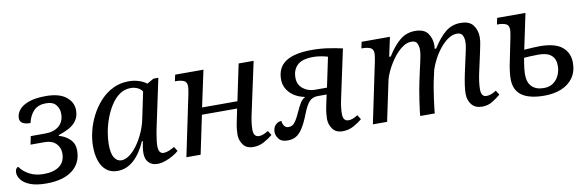

<svg xmlns="http://www.w3.org/2000/svg" viewBox="-43 -886 3785 1236"><g transform="rotate(-10 1849.0 -268.0)"><path d="M183 10Q120 10 80 -5Q40 -20 21 -44Q2 -68 2 -93Q2 -108 8.5 -117.5Q15 -127 22 -127Q45 -94 84.5 -73.5Q124 -53 176 -53Q243 -53 280 -81Q317 -109 317 -164Q317 -202 291 -228Q265 -254 218 -254H125L136 -308H230Q288 -308 321 -336.5Q354 -365 354 -416Q354 -449 334 -474Q314 -499 268 -499Q218 -499 189 -470Q160 -441 149 -391Q80 -391 80 -435Q80 -462 99.5 -487.5Q119 -513 162.5 -529Q206 -545 276 -545Q363 -545 407.5 -509.5Q452 -474 452 -422Q452 -381 432.5 -354Q413 -327 381.5 -310.5Q350 -294 315 -283L314 -278Q356 -267 385 -238.5Q414 -210 414 -166Q414 -83 353.5 -36.5Q293 10 183 10Z M648 10Q604 10 575 -14Q546 -38 532.5 -79.5Q519 -121 519 -173Q519 -220 531.5 -271.5Q544 -323 569 -371.5Q594 -420 630 -459.5Q666 -499 713 -522.5Q760 -546 817 -546Q853 -546 883.5 -536Q914 -526 934 -510L978 -535H1010L942 -215Q940 -204 936 -183Q932 -162 929.5 -140Q927 -118 927 -104Q927 -53 960 -53Q977 -53 995 -60.5Q1013 -68 1032 -79L1050 -50Q1036 -37 1012 -23Q988 -9 961 0.5Q934 10 909 10Q873 10 852 -12Q831 -34 831 -73Q831 -93 833.5 -109.5Q836 -126 841 -151H835Q801 -74 754 -32Q707 10 648 10ZM684 -53Q710 -53 737.5 -73Q765 -93 789.5 -127Q814 -161 833 -203Q852 -245 861 -288L898 -465Q887 -483 866 -492Q845 -501 822 -501Q782 -501 750 -478.5Q718 -456 694 -419Q670 -382 653.5 -338Q637 -294 629 -249.5Q621 -205 621 -169Q621 -107 639 -80Q657 -53 684 -53Z M1536 10Q1490 10 1469 -20Q1448 -50 1448 -85Q1448 -96 1450 -119.5Q1452 -143 1459 -174L1475 -252H1245L1192 0H1099L1183 -402Q1186 -416 1187.5 -429.5Q1189 -443 1189 -447Q1189 -477 1168.5 -485.5Q1148 -494 1119 -494H1111L1120 -536H1305L1254 -298H1485L1535 -536H1633L1561 -202Q1555 -175 1551.5 -149.5Q1548 -124 1548 -101Q1548 -53 1584 -53Q1598 -53 1612 -58.5Q1626 -64 1645 -75L1663 -46Q1641 -27 1607.5 -8.5Q1574 10 1536 10Z M2121 10Q2075 10 2054 -20Q2033 -50 2033 -85Q2033 -96 2035 -119.5Q2037 -143 2044 -174L2058 -241H2001Q1967 -241 1946 -220Q1925 -199 1902 -140Q1880 -83 1859 -51Q1838 -19 1815 -6Q1792 7 1761 7Q1720 7 1703 -15.5Q1686 -38 1686 -60Q1686 -90 1703 -107Q1720 -124 1742 -124Q1742 -108 1752 -92.5Q1762 -77 1781 -77Q1794 -77 1805.5 -83Q1817 -89 1829.5 -108Q1842 -127 1859 -165Q1872 -194 1885.5 -216.5Q1899 -239 1919 -249Q1855 -263 1820.5 -300.5Q1786 -338 1786 -387Q1786 -465 1842.5 -502.5Q1899 -540 2014 -540Q2071 -540 2122 -532Q2173 -524 2213 -515L2146 -202Q2140 -175 2136.5 -149.5Q2133 -124 2133 -101Q2133 -53 2169 -53Q2183 -53 2197 -58.5Q2211 -64 2230 -75L2248 -46Q2226 -27 2192.5 -8.5Q2159 10 2121 10ZM1990 -284H2068L2109 -479Q2094 -484 2067 -489Q2040 -494 2015 -494Q1943 -494 1911 -464Q1879 -434 1879 -382Q1879 -337 1911.5 -310.5Q1944 -284 1990 -284Z M3031 10Q2987 10 2963.5 -18.5Q2940 -47 2940 -90Q2940 -136 2959 -225L2976 -303Q2979 -317 2984 -338Q2989 -359 2993 -382Q2997 -405 2997 -422Q2997 -442 2988.5 -461.5Q2980 -481 2951 -481Q2922 -481 2893.5 -461.5Q2865 -442 2840 -411Q2815 -380 2796.5 -344.5Q2778 -309 2768 -278L2752 -206Q2749 -192 2744 -163Q2739 -134 2734.5 -100.5Q2730 -67 2726.5 -39Q2723 -11 2723 0H2628Q2628 -12 2631.5 -39.5Q2635 -67 2640 -101.5Q2645 -136 2651 -169Q2657 -202 2662 -225L2679 -303Q2682 -317 2687 -338Q2692 -359 2696 -382Q2700 -405 2700 -422Q2700 -442 2691.5 -461.5Q2683 -481 2654 -481Q2623 -481 2592 -458Q2561 -435 2534.5 -399Q2508 -363 2489.5 -324.5Q2471 -286 2465 -256L2411 0H2318L2402 -402Q2405 -416 2406.5 -429.5Q2408 -443 2408 -447Q2408 -477 2387.5 -485.5Q2367 -494 2338 -494H2330L2339 -536H2524L2497 -410H2507Q2548 -476 2590.5 -510.5Q2633 -545 2689 -545Q2748 -545 2772 -511.5Q2796 -478 2796 -434Q2796 -428 2795.5 -422Q2795 -416 2794 -410H2804Q2845 -476 2887.5 -510.5Q2930 -545 2986 -545Q3045 -545 3069 -511.5Q3093 -478 3093 -434Q3093 -409 3086.5 -379.5Q3080 -350 3075 -324L3049 -206Q3043 -178 3039.5 -151Q3036 -124 3036 -101Q3036 -53 3071 -53Q3100 -53 3135 -76L3153 -47Q3129 -27 3099.5 -8.5Q3070 10 3031 10Z M3439 10Q3341 10 3291.5 -25Q3242 -60 3242 -133Q3242 -157 3246 -187Q3250 -217 3254 -234L3288 -402Q3291 -416 3292.5 -429.5Q3294 -443 3294 -447Q3294 -477 3273.5 -485.5Q3253 -494 3224 -494H3216L3225 -536H3410L3361 -304Q3392 -306 3419 -307.5Q3446 -309 3462 -309Q3563 -309 3609 -270.5Q3655 -232 3655 -168Q3655 -110 3627 -70Q3599 -30 3550 -10Q3501 10 3439 10ZM3443 -39Q3481 -39 3506 -57.5Q3531 -76 3543.5 -105Q3556 -134 3556 -164Q3556 -257 3447 -257Q3415 -257 3390 -255.5Q3365 -254 3351 -253Q3349 -241 3345.5 -221Q3342 -201 3340 -181Q3338 -161 3338 -147Q3338 -93 3365.5 -66Q3393 -39 3443 -39Z"/></g></svg>

Font: NotoSerif-Italic
Style: Regular
Weight: 400
Italic angle: -12°
Designer: Monotype Design Team
Foundry: Monotype Imaging Inc.
Version: Version 2.007; ttfautohint (v1.8) -l 8 -r 50 -G 200 -x 14 -D